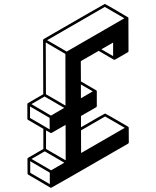

<svg xmlns="http://www.w3.org/2000/svg" viewBox="-20 -853 772 949"><path d="M232.9 75.2H231L230 74.7H229.5L119.6 10.3Q116.2 8.3 116.2 4.9L115.7 -68.4Q116.2 -71.3 119.1 -73.2L194.3 -116.7V-216.3L118.7 -260.3Q115.2 -262.2 115.2 -266.1V-338.9Q115.7 -342.3 118.7 -343.8L193.8 -387.2L192.9 -655.3Q193.4 -658.2 196.3 -660.2Q496.1 -833.5 498 -833.5Q500 -833.5 556.2 -800.8L612.3 -767.6L613.3 -767.1V-766.6H613.8L614.7 -764.2L615.2 -600.1Q615.2 -596.7 611.8 -594.7Q547.4 -557.1 545.9 -557.1Q544.9 -557.1 544.4 -557.6H543.5Q543.5 -558.1 543 -558.1H542.5L467.8 -601.6L379.4 -550.8L379.9 -450.7L456.1 -406.2H456.5L457.5 -404.3L458 -403.8V-402.8Q458.5 -402.8 458.5 -402.3V-329.1Q458.5 -325.2 455.6 -323.2L380.4 -279.8V-224.1Q497.6 -292 499.5 -292Q501.5 -292 612.8 -227.1L613.8 -226.1L614.7 -225.6V-225.1H615.2L616.2 -222.7L616.7 -148.9Q616.2 -145 613.3 -143.1Q235.4 75.2 232.9 75.2ZM380.9 -96.7 596.7 -221.2 499.5 -277.3 380.4 -208.5ZM379.9 -367.2 438.5 -401.4 379.9 -435.5ZM539.1 -575.7V-642.6L481 -609.4ZM309.6 -598.1 594.7 -762.7 498 -818.8 212.9 -654.3ZM303.7 -331.1 303.2 -586.4 206.1 -643.1 207 -387.2ZM231.9 -281.7 297.4 -319.8 200.2 -376 135.3 -338.4ZM304.7 -60.5 304.2 -235.8 235.4 -196.3Q233.9 -195.3 231.9 -195.3L230.5 -195.8L207.5 -208.5V-116.7ZM225.6 -213.4 225.1 -270.5 128.4 -326.7V-270ZM226.1 57.1V0.5L129.4 -56.2V1ZM232.4 -11.2 297.9 -48.8 201.2 -105 135.7 -67.4Z"/></svg>

Font: 3D Isometric
Style: Bold
Weight: 700
Designer: GGBotNet
Foundry: GGBotNet
Version: 1.14